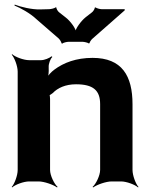

<svg xmlns="http://www.w3.org/2000/svg" viewBox="-20 -790 650 836"><path d="M311 -423C385 -423 416 -397 416 -337V-50C416 -26 398 11 383 24L386 26C402 14 442 0 466 0H507C531 0 568 14 581 26L583 24C571 11 557 -26 557 -50V-336C557 -460 511 -538 383 -538C312 -538 257 -517 217 -487C203 -477 188 -460 183 -450L187 -448C191 -459 193 -478 192 -493V-498C191 -511 199 -534 208 -542L204 -545C196 -537 173 -528 159 -528H107C83 -528 46 -542 33 -554L31 -552C43 -539 57 -502 57 -478V-50C57 -26 43 11 31 24L33 26C46 14 83 0 107 0H148C172 0 212 14 228 26L231 24C216 11 198 -26 198 -50V-359C198 -362 197 -378 195 -379L193 -375C195 -374 208 -383 210 -385C231 -407 265 -423 311 -423ZM266 -714 238 -736C233 -739 224 -753 226 -757L221 -758C220 -754 200 -750 194 -750L155 -749C118 -748 70 -760 44 -770L43 -766C68 -756 112 -732 138 -707L236 -622C240 -618 249 -605 247 -602L252 -600C253 -604 272 -608 278 -608H340C346 -608 364 -604 366 -601L370 -602C369 -605 378 -618 382 -621L523 -745V-750H422C417 -750 398 -754 397 -758L392 -756C394 -753 385 -739 380 -736L353 -715C333 -699 307 -664 307 -647H312C312 -664 286 -699 266 -714Z"/></svg>

Font: Asimov
Style: EdgeWide
Weight: 500
Designer: Google
Version: Version 2.000980: 2014